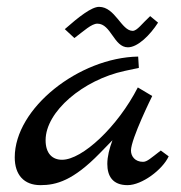

<svg xmlns="http://www.w3.org/2000/svg" viewBox="-20 -540 529 560"><path d="M449 -101C419 -78 409 -68 397 -68C374 -68 362 -84 362 -101C362 -135 424 -260 424 -260L382 -285C323 -170 220 -74 161 -74C133 -74 113 -92 113 -131C113 -215 223 -307 343 -333L385 -342L383 -375C211 -372 23 -225 23 -81C23 -30 50 0 98 0C144 0 193 -13 271 -93L308 -131C299 -107 293 -83 293 -62C293 -27 308 0 352 0C394 0 454 -45 472 -84ZM418 -493C394 -471 380 -450 367 -450C334 -450 316 -520 269 -520C247 -520 210 -491 169 -455L197 -429C225 -450 247 -471 264 -471C304 -471 312 -402 353 -402C382 -402 418 -438 441 -474Z"/></svg>

Font: Marck Script
Style: Regular
Weight: 400
Designer: Denis Masharov, Marck Fogel
Foundry: Denis Masharov
Version: Version 1.002